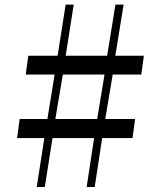

<svg xmlns="http://www.w3.org/2000/svg" viewBox="-20 -790 644 810"><path d="M167 -207.5H52L63 -288H180L210.5 -475.5H88.5L99.5 -555H223L257 -770.5H291L257 -555H432L467 -770.5H501.5L466.5 -555H587L576 -475.5H455.5L424 -288H550L539 -207.5H411L379.5 -1H345.5L377 -207.5H201.5L169 -1H135ZM390 -288 421 -475.5H245L213.5 -288Z"/></svg>

Font: Merriweather 144pt Medium
Style: Italic
Weight: 500
Italic angle: -7.8°
Version: Version 2.101